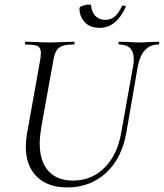

<svg xmlns="http://www.w3.org/2000/svg" viewBox="-20 -808 718 841"><path d="M566 -548Q566 -613 502 -613Q499 -613 499 -619Q499 -625 502 -625L543 -624Q573 -622 592 -622Q608 -622 638 -624L674 -625Q678 -625 677.5 -619Q677 -613 674 -613Q601 -613 583 -514L533 -225Q513 -113 443.5 -50Q374 13 275 13Q189 13 141 -34.5Q93 -82 93 -166Q93 -189 98 -221L156 -545Q159 -563 159 -576Q159 -599 145 -606Q131 -613 92 -613Q89 -613 89 -619Q89 -625 92 -625L137 -624Q175 -622 197 -622Q223 -622 263 -624L303 -625Q307 -625 306.5 -619Q306 -613 303 -613Q270 -613 252.5 -606.5Q235 -600 226.5 -585Q218 -570 213 -540L161 -252Q154 -207 154 -181Q154 -100 192.5 -58.5Q231 -17 299 -17Q381 -17 437.5 -73Q494 -129 511 -227L563 -518Q566 -535 566 -548ZM328 -772Q328 -778 342.5 -783Q357 -788 370 -788Q379 -788 379 -785Q381 -756 397.5 -738.5Q414 -721 442 -721Q465 -721 482 -735Q499 -749 514 -781Q517 -784 520 -784Q524 -784 528 -782Q532 -780 531 -778Q489 -686 417 -686Q374 -686 351 -711Q328 -736 328 -772Z"/></svg>

Font: Cormorant Garamond
Style: Italic
Weight: 400
Italic angle: -10°
Designer: Christian Thalmann (Catharsis Fonts)
Foundry: Catharsis Fonts
Version: Version 4.000